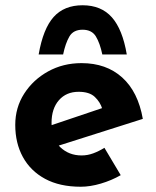

<svg xmlns="http://www.w3.org/2000/svg" viewBox="-20 -698 593 730"><path d="M287 12Q207 12 151.5 -18Q96 -48 67 -101Q38 -154 38 -223Q38 -289 72 -342Q106 -395 163 -426.5Q220 -458 290 -458Q384 -458 444.5 -403.5Q505 -349 523 -246L183 -138L152 -214L398 -297L369 -284Q361 -310 340.5 -329.5Q320 -349 279 -349Q232 -349 204 -317Q176 -285 176 -231Q176 -170 209 -138.5Q242 -107 290 -107Q313 -107 334.5 -115Q356 -123 377 -136L439 -32Q404 -12 363.5 0Q323 12 287 12ZM294 -678Q365 -678 405.5 -632Q446 -586 462 -491H369Q360 -534 344.5 -559.5Q329 -585 294 -585Q259 -585 244 -559.5Q229 -534 220 -491H127Q144 -589 184 -633.5Q224 -678 294 -678Z"/></svg>

Font: Reem Kufi Fun
Style: Regular
Weight: 400
Designer: Khaled Hosny
Version: Version 1.005